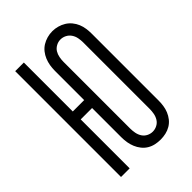

<svg xmlns="http://www.w3.org/2000/svg" viewBox="-221 -840 943 943"><g transform="rotate(-45 250.0 -368.5)"><path d="M324 8Q305 8 287 4Q269 0 253.5 -9.5Q238 -19 226.5 -33.5Q215 -48 208 -65Q201 -82 198 -100Q195 -118 195 -137V-340H116V0H56V-735H116V-395H195V-599Q195 -617 198 -635Q201 -653 208 -670Q215 -687 226.5 -701.5Q238 -716 253.5 -725.5Q269 -735 287 -740Q305 -745 324 -745Q342 -745 360 -740Q378 -735 393.5 -725.5Q409 -716 421 -701.5Q433 -687 440 -670Q447 -653 449.5 -635Q452 -617 452 -599V-137Q452 -118 449.5 -100Q447 -82 440 -65Q433 -48 421.5 -33.5Q410 -19 394 -9.5Q378 0 360 4Q342 8 324 8ZM324 -47Q340 -47 354.5 -54.5Q369 -62 377.5 -75.5Q386 -89 389 -105Q392 -121 392 -137V-599Q392 -614 389 -630Q386 -646 377 -659.5Q368 -673 353.5 -680.5Q339 -688 323 -688Q307 -688 292.5 -680Q278 -672 270 -659Q262 -646 259 -630Q256 -614 256 -599V-137Q256 -121 259 -105Q262 -89 270.5 -75.5Q279 -62 293.5 -54.5Q308 -47 324 -47Z"/></g></svg>

Font: Iosevka Term Light
Style: Regular
Weight: 300
Monospace: yes
Designer: Belleve Invis
Foundry: Belleve Invis
Version: Version 9.0.1; ttfautohint (v1.8.3)